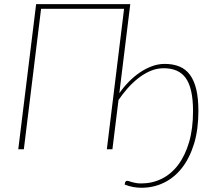

<svg xmlns="http://www.w3.org/2000/svg" viewBox="-20 -723 1042 930"><path d="M558 -271.5Q578.5 -301 604 -327Q629.5 -353 658 -372.2Q686.5 -391.5 716.8 -402.5Q747 -413.5 778 -413.5Q818.5 -413.5 849.2 -400.8Q880 -388 900.2 -360.5Q920.5 -333 930.8 -289.8Q941 -246.5 941 -185Q941 -95.5 919.8 -26.2Q898.5 43 861.5 90.2Q824.5 137.5 774 162Q723.5 186.5 665 186.5Q646 186.5 625 182.8Q604 179 584 171L586 160.5Q587 157.5 589.2 155.2Q591.5 153 596 153Q600.5 153 606 155Q611.5 157 619.5 159.2Q627.5 161.5 638.5 163.5Q649.5 165.5 664.5 165.5Q717.5 165.5 763.5 142.8Q809.5 120 843 75.5Q876.5 31 895.8 -34.2Q915 -99.5 915 -184.5Q915 -240.5 906.2 -280.2Q897.5 -320 879.8 -344.8Q862 -369.5 835.2 -381Q808.5 -392.5 772.5 -392.5Q738.5 -392.5 707.2 -378.8Q676 -365 648.2 -343Q620.5 -321 596.5 -293.5Q572.5 -266 554 -238.5L524.5 0H497.5L581 -680.5H179L95.5 0H68.5L155 -703H611Z"/></svg>

Font: Lato ExtraLight
Style: Italic
Weight: 275
Italic angle: -7°
Designer: Lukasz Dziedzic with Adam Twardoch and Botio Nikoltchev
Foundry: tyPoland Lukasz Dziedzic
Version: Version 2.015; 2015-08-06; http://www.latofonts.com/